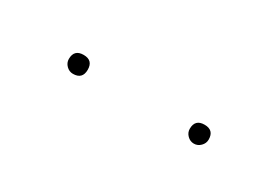

<svg xmlns="http://www.w3.org/2000/svg" viewBox="-18 -775 245 176"><g transform="rotate(30 104.0 -687.0)"><path d="M56 -687Q56 -677 46 -677Q42 -677 39 -680Q36 -683 36 -687Q36 -697 46 -697Q56 -697 56 -687ZM184 -687Q184 -683 181 -680Q178 -677 174 -677Q170 -677 167 -680Q164 -683 164 -687Q164 -697 174 -697Q184 -697 184 -687Z"/></g></svg>

Font: Fira Sans Compressed Eight
Style: Regular
Weight: 100
Width: 1
Designer: bBox Type GmbH & Carrois Corporate GbR & Edenspiekermann AG
Foundry: bBox Type GmbH & Carrois Corporate GbR & Edenspiekermann AG
Version: Version 4.301